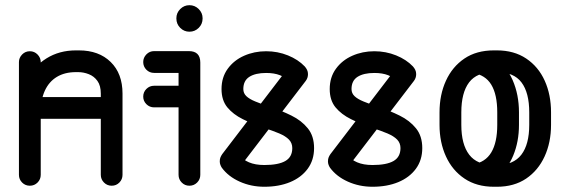

<svg xmlns="http://www.w3.org/2000/svg" viewBox="-20 -715 2188 740"><path d="M137 -41.2Q137 -23.8 124.8 -11.5Q112.5 0.8 95 0.8Q77.5 0.8 65.2 -11.5Q53 -23.8 53 -41.2V-475.8Q53 -492.2 65.2 -504.9Q77.5 -517.5 95 -517.5Q112.5 -517.5 124.8 -504.9Q137 -492.2 137 -475.8ZM137 -281.8Q137 -264.2 124.8 -252Q112.5 -239.8 95 -239.8Q77.5 -239.8 65.2 -252Q53 -264.2 53 -281.8Q53 -350.8 81.2 -404.9Q109.5 -459 159 -489.9Q208.5 -520.8 272.5 -520.8H284.2Q361 -520.8 406.6 -476.1Q452.2 -431.5 452.2 -354.2V-41.2Q452.2 -23.8 440.1 -11.5Q428 0.8 410.5 0.8Q393 0.8 380.8 -11.5Q368.5 -23.8 368.5 -41.2V-354.2Q368.5 -385 355.5 -403.1Q342.5 -421.2 322.2 -429.1Q302 -437 281.2 -437H272.5Q229.8 -437 199.4 -418.8Q169 -400.5 153 -365.9Q137 -331.2 137 -281.8ZM410.5 -341Q428 -341 440.1 -328.4Q452.2 -315.8 452.2 -299Q452.2 -281.5 440.1 -269.2Q428 -257 410.5 -257H99Q81.5 -257 69.2 -269.2Q57 -281.5 57 -299Q57 -315.8 69.2 -328.4Q81.5 -341 99 -341Z M574 -434Q556.5 -434 544.2 -446.2Q532 -458.5 532 -476Q532 -492.8 544.2 -505.4Q556.5 -518 574 -518H707.8Q752 -518 752 -473.8V-41.2Q752 -23.8 739.8 -11.5Q727.5 0.8 710 0.8Q692.5 0.8 680.4 -11.5Q668.2 -23.8 668.2 -41.2V-434ZM574 -301.2Q556.5 -301.2 544.2 -313.5Q532 -325.8 532 -342.5Q532 -360 544.2 -372.2Q556.5 -384.5 574 -384.5H710Q727.5 -384.5 739.8 -372.2Q752 -360 752 -342.5Q752 -325.8 739.8 -313.5Q727.5 -301.2 710 -301.2ZM659.8 -645Q659.8 -665.2 674.6 -680.1Q689.5 -695 710 -695Q731 -695 745.9 -680.1Q760.8 -665.2 760.8 -645V-643.5Q760.8 -622.5 745.9 -607.6Q731 -592.8 710 -592.8Q689.5 -592.8 674.6 -607.6Q659.8 -622.5 659.8 -643.5Z M1092.5 -455.8Q1104.2 -470.8 1124.8 -470.8Q1131.5 -470.8 1141.4 -465.2Q1151.2 -459.8 1159.1 -450.4Q1167 -441 1167 -429Q1167 -414.5 1158.2 -403L902.2 -68.5Q890.5 -52.2 869.8 -52.2Q852 -52.2 839.5 -64.5Q827 -76.8 827 -93.2Q827 -102.5 829.8 -108.9Q832.5 -115.2 836.5 -121ZM835 -68.5Q831.8 -73.2 829.4 -79.6Q827 -86 827 -93.2Q827 -110.5 839.1 -122.9Q851.2 -135.2 868.8 -135.2Q890 -135.2 902 -118.2Q915.2 -99.8 939.5 -89.4Q963.8 -79 998.8 -79Q1052.8 -79 1079.6 -94.4Q1106.5 -109.8 1106.5 -144.2Q1106.5 -163.5 1093.8 -176.9Q1081 -190.2 1056.1 -200.8Q1031.2 -211.2 995 -223Q952.5 -237.5 915.6 -255.8Q878.8 -274 856.2 -301.2Q833.8 -328.5 833.8 -371.8Q833.8 -417.2 857.8 -450.1Q881.8 -483 920.9 -500.2Q960 -517.5 1005.8 -517.5Q1050.2 -517.5 1089.8 -501.5Q1129.2 -485.5 1154.5 -459Q1160 -452.8 1163.5 -445.6Q1167 -438.5 1167 -429Q1167 -418 1159 -408.5Q1151 -399 1141.1 -393.1Q1131.2 -387.2 1125 -387.2Q1108.2 -387.2 1095.5 -400Q1080.8 -416.8 1058.8 -425.2Q1036.8 -433.8 1005.8 -433.8Q964.5 -433.8 941.1 -418.9Q917.8 -404 917.8 -371.8Q917.8 -355.5 929.5 -344.4Q941.2 -333.2 964.2 -323.8Q987.2 -314.2 1021.5 -303Q1064.2 -288.8 1103.1 -269.6Q1142 -250.5 1166.2 -220.6Q1190.5 -190.8 1190.5 -144.2Q1190.5 -98 1165.8 -64.4Q1141 -30.8 1097.9 -13Q1054.8 4.8 998.8 4.8Q947.8 4.8 903.9 -14.9Q860 -34.5 835 -68.5Z M1509.5 -455.8Q1521.2 -470.8 1541.8 -470.8Q1548.5 -470.8 1558.4 -465.2Q1568.2 -459.8 1576.1 -450.4Q1584 -441 1584 -429Q1584 -414.5 1575.2 -403L1319.2 -68.5Q1307.5 -52.2 1286.8 -52.2Q1269 -52.2 1256.5 -64.5Q1244 -76.8 1244 -93.2Q1244 -102.5 1246.8 -108.9Q1249.5 -115.2 1253.5 -121ZM1252 -68.5Q1248.8 -73.2 1246.4 -79.6Q1244 -86 1244 -93.2Q1244 -110.5 1256.1 -122.9Q1268.2 -135.2 1285.8 -135.2Q1307 -135.2 1319 -118.2Q1332.2 -99.8 1356.5 -89.4Q1380.8 -79 1415.8 -79Q1469.8 -79 1496.6 -94.4Q1523.5 -109.8 1523.5 -144.2Q1523.5 -163.5 1510.8 -176.9Q1498 -190.2 1473.1 -200.8Q1448.2 -211.2 1412 -223Q1369.5 -237.5 1332.6 -255.8Q1295.8 -274 1273.2 -301.2Q1250.8 -328.5 1250.8 -371.8Q1250.8 -417.2 1274.8 -450.1Q1298.8 -483 1337.9 -500.2Q1377 -517.5 1422.8 -517.5Q1467.2 -517.5 1506.8 -501.5Q1546.2 -485.5 1571.5 -459Q1577 -452.8 1580.5 -445.6Q1584 -438.5 1584 -429Q1584 -418 1576 -408.5Q1568 -399 1558.1 -393.1Q1548.2 -387.2 1542 -387.2Q1525.2 -387.2 1512.5 -400Q1497.8 -416.8 1475.8 -425.2Q1453.8 -433.8 1422.8 -433.8Q1381.5 -433.8 1358.1 -418.9Q1334.8 -404 1334.8 -371.8Q1334.8 -355.5 1346.5 -344.4Q1358.2 -333.2 1381.2 -323.8Q1404.2 -314.2 1438.5 -303Q1481.2 -288.8 1520.1 -269.6Q1559 -250.5 1583.2 -220.6Q1607.5 -190.8 1607.5 -144.2Q1607.5 -98 1582.8 -64.4Q1558 -30.8 1514.9 -13Q1471.8 4.8 1415.8 4.8Q1364.8 4.8 1320.9 -14.9Q1277 -34.5 1252 -68.5Z M1674 -281.8Q1674 -350 1698.8 -404Q1723.5 -458 1770 -489.4Q1816.5 -520.8 1883.5 -520.8H1895.2Q1961.2 -520.8 2008.1 -489.4Q2055 -458 2079.4 -404Q2103.8 -350 2103.8 -281.8V-233.8Q2103.8 -166.2 2079 -112.1Q2054.2 -58 2007.8 -26.6Q1961.2 4.8 1895.2 4.8H1883.5Q1817.2 4.8 1770.4 -26.6Q1723.5 -58 1698.8 -112.1Q1674 -166.2 1674 -233.8ZM1758 -281.8V-233.8Q1758 -158.5 1788.4 -118.8Q1818.8 -79 1883.5 -79H1895.2Q1959 -79 1989.4 -118.8Q2019.8 -158.5 2019.8 -233.8V-281.8Q2019.8 -357.8 1989.9 -397.4Q1960 -437 1895.2 -437H1883.5Q1817.8 -437 1787.9 -397.4Q1758 -357.8 1758 -281.8ZM1801.8 -433.8 1884.8 -489Q1931.5 -461.8 1955.9 -406Q1980.2 -350.2 1980.2 -281.8V-233.8Q1980.2 -169.2 1958.2 -115.8Q1936.2 -62.2 1893.5 -32.5L1802.5 -81.5Q1850.5 -89.2 1873.5 -127.6Q1896.5 -166 1896.5 -233.8V-281.8Q1896.5 -350.8 1873.4 -388.8Q1850.2 -426.8 1801.8 -433.8Z"/></svg>

Font: Libertine-Super Thin
Style: Regular
Weight: 100
Designer: Bastien Sozeau
Foundry: NBR — Bastien Sozeau
Version: Version 2.003;gftools[0.9.33]